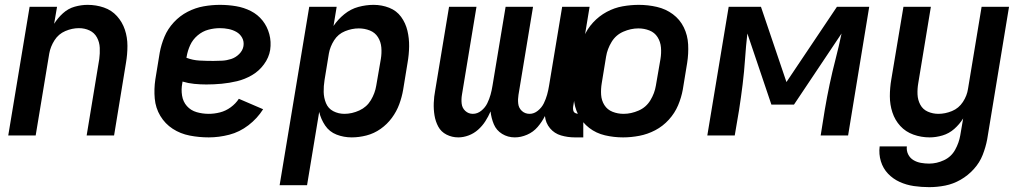

<svg xmlns="http://www.w3.org/2000/svg" viewBox="-20 -558 4216 791"><path d="M14 0H127L183 -338Q188 -366 204.5 -392Q221 -418 249 -430Q277 -442 305 -442Q329 -442 349 -432.5Q369 -423 379.5 -403.5Q390 -384 391 -361Q392 -338 389 -315L337 0H450L499 -299Q505 -334 505 -369Q505 -404 494.5 -435.5Q484 -467 462 -491.5Q440 -516 408 -527Q376 -538 341 -538Q315 -538 288 -530.5Q261 -523 239.5 -503.5Q218 -484 203 -460L215 -530H102Z M840 8Q882 8 924.5 -3Q967 -14 1003.5 -42Q1040 -70 1064 -108L964 -151Q951 -131 930.5 -116Q910 -101 886.5 -95Q863 -89 840 -89Q814 -89 790 -96Q766 -103 750 -121Q734 -139 730 -164.5Q726 -190 731 -215L732 -222Q755 -215 780 -212.5Q805 -210 830 -210Q862 -210 893.5 -213Q925 -216 956.5 -223.5Q988 -231 1017.5 -248Q1047 -265 1067.5 -293Q1088 -321 1093 -352Q1098 -386 1089.5 -417.5Q1081 -449 1061.5 -473.5Q1042 -498 1013.5 -512.5Q985 -527 952.5 -532.5Q920 -538 886 -538Q853 -538 819 -532Q785 -526 753 -509.5Q721 -493 696 -466Q671 -439 657.5 -406.5Q644 -374 638 -341L620 -231Q614 -191 617.5 -152Q621 -113 640.5 -80.5Q660 -48 691.5 -27.5Q723 -7 761.5 0.5Q800 8 840 8ZM859 -307Q830 -307 802 -308.5Q774 -310 748 -320L749 -325Q753 -349 763.5 -372Q774 -395 794 -412Q814 -429 838 -435.5Q862 -442 886 -442Q904 -442 921.5 -438.5Q939 -435 954 -426.5Q969 -418 977.5 -402.5Q986 -387 983 -368Q980 -350 965.5 -335.5Q951 -321 932.5 -315Q914 -309 895.5 -308Q877 -307 859 -307Z M1132 205H1245L1295 -97Q1302 -67 1319.5 -41Q1337 -15 1366.5 -3.5Q1396 8 1429 8Q1459 8 1490 0Q1521 -8 1548 -27Q1575 -46 1594.5 -72.5Q1614 -99 1625 -129Q1636 -159 1641 -189L1659 -299Q1665 -333 1665.5 -366.5Q1666 -400 1658.5 -431.5Q1651 -463 1632.5 -488.5Q1614 -514 1583.5 -526Q1553 -538 1519 -538Q1488 -538 1456.5 -529.5Q1425 -521 1398.5 -499.5Q1372 -478 1354 -451L1367 -530H1254ZM1399 -89Q1374 -89 1353 -100Q1332 -111 1323 -133Q1314 -155 1313.5 -179Q1313 -203 1317 -228L1335 -338Q1340 -366 1356.5 -392Q1373 -418 1401.5 -429.5Q1430 -441 1458 -441Q1482 -441 1503.5 -432.5Q1525 -424 1537 -405Q1549 -386 1551 -362.5Q1553 -339 1549 -315L1530 -205Q1525 -174 1508 -145.5Q1491 -117 1460.5 -103Q1430 -89 1399 -89Z M1868 8Q1889 8 1910.5 0Q1932 -8 1949.5 -23.5Q1967 -39 1979.5 -58.5Q1992 -78 2001 -99Q2004 -71 2014.5 -46Q2025 -21 2048.5 -6.5Q2072 8 2101 8Q2126 8 2151.5 -3Q2177 -14 2195 -35Q2213 -56 2225 -80Q2228 -51 2246 -29.5Q2264 -8 2291.5 0Q2319 8 2348 8H2383V-89H2364Q2357 -89 2350.5 -92Q2344 -95 2342 -102Q2340 -109 2341 -117L2409 -530H2296L2242 -205Q2239 -186 2234 -168Q2229 -150 2220.5 -132.5Q2212 -115 2196 -102Q2180 -89 2162 -89Q2143 -89 2130 -101Q2117 -113 2115 -131Q2113 -149 2116 -167L2176 -530H2063L2009 -205Q2006 -186 2001 -168Q1996 -150 1987.5 -132.5Q1979 -115 1963 -102Q1947 -89 1928 -89Q1910 -89 1897 -101Q1884 -113 1882 -131Q1880 -149 1883 -167L1943 -530H1830L1773 -186Q1768 -160 1767 -134Q1766 -108 1770 -83Q1774 -58 1785.5 -36.5Q1797 -15 1819.5 -3.5Q1842 8 1868 8Z M2547 8Q2580 8 2614 1.5Q2648 -5 2679.5 -21.5Q2711 -38 2735.5 -65Q2760 -92 2773.5 -124Q2787 -156 2793 -189L2811 -299Q2817 -337 2815 -375Q2813 -413 2797 -445.5Q2781 -478 2752 -499.5Q2723 -521 2686.5 -529.5Q2650 -538 2612 -538Q2579 -538 2545 -532Q2511 -526 2479.5 -509Q2448 -492 2423.5 -465.5Q2399 -439 2385.5 -406.5Q2372 -374 2366 -341L2348 -231Q2342 -193 2344 -155Q2346 -117 2362.5 -85Q2379 -53 2407.5 -31Q2436 -9 2472.5 -0.5Q2509 8 2547 8ZM2549 -89Q2525 -89 2503.5 -97.5Q2482 -106 2470 -125Q2458 -144 2456.5 -167.5Q2455 -191 2459 -215L2477 -325Q2482 -356 2499.5 -385Q2517 -414 2548 -427.5Q2579 -441 2610 -441Q2634 -441 2655.5 -432.5Q2677 -424 2689 -405Q2701 -386 2703 -362.5Q2705 -339 2701 -315L2682 -205Q2677 -174 2659.5 -145Q2642 -116 2611 -102.5Q2580 -89 2549 -89Z M2894 0H3007L3025 -106Q3033 -158 3039.5 -210.5Q3046 -263 3049.5 -315.5Q3053 -368 3059 -420L3158 -127H3251L3447 -420Q3436 -367 3422.5 -315Q3409 -263 3398 -211Q3387 -159 3378 -106L3361 0H3474L3561 -530H3428L3220 -220L3115 -530H2982Z M3808 213Q3841 213 3874 206.5Q3907 200 3937.5 182.5Q3968 165 3992 138.5Q4016 112 4028.5 80Q4041 48 4047 16L4137 -530H4024L3968 -192Q3964 -164 3947 -138Q3930 -112 3902 -100.5Q3874 -89 3846 -89Q3823 -89 3802.5 -98Q3782 -107 3771.5 -126.5Q3761 -146 3760 -169Q3759 -192 3763 -215L3815 -530H3702L3652 -231Q3646 -196 3646 -161.5Q3646 -127 3656.5 -95Q3667 -63 3689 -39Q3711 -15 3743 -3.5Q3775 8 3810 8Q3836 8 3863 0Q3890 -8 3911.5 -27Q3933 -46 3948 -70L3936 0Q3931 30 3915 59Q3899 88 3869 102Q3839 116 3808 116Q3791 116 3774 113Q3757 110 3743 101.5Q3729 93 3721.5 78Q3714 63 3716 45H3604Q3600 77 3609 106.5Q3618 136 3638.5 157.5Q3659 179 3686.5 191.5Q3714 204 3745 208.5Q3776 213 3808 213Z"/></svg>

Font: Iosevka Sparkle Semibold
Style: Italic
Weight: 600
Italic angle: -9°
Designer: Belleve Invis
Foundry: Belleve Invis
Version: Version 4.5.0; ttfautohint (v1.8.3)